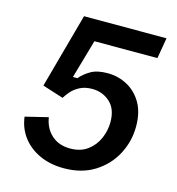

<svg xmlns="http://www.w3.org/2000/svg" viewBox="-100 -737 768 834"><g transform="rotate(15 283.5 -319.5)"><path d="M260.8 10.8Q200.8 10.8 152.9 -10.8Q105 -32.5 75.4 -71.2Q45.8 -110 39.2 -161.7L141.7 -186.7Q149.2 -138.3 181.7 -108.8Q214.2 -79.2 265.8 -79.2Q312.5 -79.2 343.8 -102.5Q375 -125.8 390.4 -161.7Q405.8 -197.5 405.8 -235Q405.8 -294.2 372.5 -324.2Q339.2 -354.2 292.5 -354.2Q260 -354.2 237.1 -342.1Q214.2 -330 200 -313.8Q185.8 -297.5 177.5 -283.3L83.3 -313.3L175.8 -650H546.7L530.8 -556.7H247.5L197.5 -382.5H217.5Q236.7 -405 264.6 -421.2Q292.5 -437.5 339.2 -437.5Q387.5 -437.5 428.3 -415.4Q469.2 -393.3 493.8 -350.8Q518.3 -308.3 518.3 -245.8Q518.3 -178.3 487.1 -119.6Q455.8 -60.8 398.3 -25Q340.8 10.8 260.8 10.8Z"/></g></svg>

Font: Familjen Grotesk Medium
Style: Italic
Weight: 500
Italic angle: -9.46201°
Designer: Anders Wikstroem, Jonas Baeckman, Matilda Gysing, Kristian Moeller
Foundry: Familjen STHLM AB
Version: Version 2.002; ttfautohint (v1.8.4.7-5d5b)